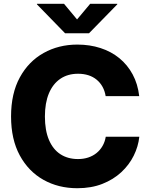

<svg xmlns="http://www.w3.org/2000/svg" viewBox="-20 -970 781 1000"><path d="M382.8 10.3Q284.2 10.3 206.3 -33.4Q128.4 -77.1 83 -160.6Q37.6 -244.1 37.6 -363.3Q37.6 -483.4 83.3 -566.9Q128.9 -650.4 207.3 -694.1Q285.6 -737.8 382.8 -737.8Q447.8 -737.8 503.4 -719.7Q559.1 -701.7 601.6 -667Q644 -632.3 670.9 -582.5Q697.8 -532.7 705.1 -469.2H530.3Q525.9 -496.6 513.9 -518.1Q502 -539.6 483.4 -554.9Q464.8 -570.3 440.4 -578.1Q416 -585.9 386.7 -585.9Q333 -585.9 294.2 -559.6Q255.4 -533.2 234.6 -483.4Q213.9 -433.6 213.9 -363.3Q213.9 -291 234.9 -241.5Q255.9 -191.9 294.7 -166.7Q333.5 -141.6 386.2 -141.6Q415.5 -141.6 439.7 -149.7Q463.9 -157.7 482.7 -172.9Q501.5 -188 513.9 -209.5Q526.4 -231 530.8 -257.8H705.6Q700.2 -207 676.5 -159.2Q652.8 -111.3 611.6 -73Q570.3 -34.7 512.9 -12.2Q455.6 10.3 382.8 10.3ZM313.5 -950.2 381.3 -868.7 449.7 -950.2H590.8V-947.3L443.8 -796.9H318.8L172.4 -947.3V-950.2Z"/></svg>

Font: Inter 17pt ExtraBold
Style: Regular
Weight: 800
Version: Version 4.001;git-66647c0bb